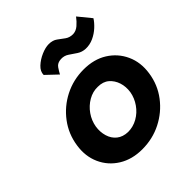

<svg xmlns="http://www.w3.org/2000/svg" viewBox="-190 -804 938 938"><g transform="rotate(-45 279.5 -335.0)"><path d="M43 -230Q33 -164 57.5 -109.5Q82 -55 133.5 -23Q185 9 255 9Q327 9 388 -22Q449 -53 490 -107Q531 -161 541 -230Q551 -297 526 -351.5Q501 -406 450 -438Q399 -470 328 -470Q257 -470 196 -439Q135 -408 94 -353.5Q53 -299 43 -230ZM173 -230Q179 -266 200 -296Q221 -326 252 -344Q283 -362 317 -361Q353 -361 375 -342Q397 -323 406.5 -293.5Q416 -264 411 -230Q405 -195 384 -165Q363 -135 332 -117.5Q301 -100 266 -100Q231 -101 208.5 -119Q186 -137 177 -167Q168 -197 173 -230ZM171 -589 229 -534Q236 -548 248 -565.5Q260 -583 286 -584Q309 -585 327 -572.5Q345 -560 364 -547.5Q383 -535 407 -534Q435 -533 461 -545Q487 -557 507.5 -576Q528 -595 539 -613L485 -679Q470 -659 452.5 -644Q435 -629 414 -628Q390 -628 373.5 -640Q357 -652 339.5 -665Q322 -678 295 -678Q272 -678 243 -665.5Q214 -653 192.5 -633Q171 -613 171 -589Z"/></g></svg>

Font: Jost SemiBold
Style: Italic
Weight: 600
Italic angle: -5°
Version: Version 3.710